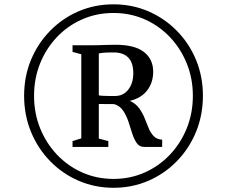

<svg xmlns="http://www.w3.org/2000/svg" viewBox="-20 -929 1050 888"><path d="M91.5 -486Q91.5 -575 123.2 -651.8Q155 -728.5 211.8 -786.5Q268.5 -844.5 343.5 -876.8Q418.5 -909 505 -909Q591.5 -909 666.5 -876.5Q741.5 -844 798.2 -786.2Q855 -728.5 886.8 -651.8Q918.5 -575 918.5 -486Q918.5 -397 886.8 -319.5Q855 -242 798.2 -183.8Q741.5 -125.5 666.5 -93Q591.5 -60.5 505 -60.5Q419 -60.5 343.8 -93Q268.5 -125.5 211.8 -183.8Q155 -242 123.2 -319.5Q91.5 -397 91.5 -486ZM137.5 -485.5Q137.5 -405.5 165.5 -336Q193.5 -266.5 243.5 -213.8Q293.5 -161 360.5 -131.2Q427.5 -101.5 505 -101.5Q582.5 -101.5 649.2 -131.2Q716 -161 766 -213.8Q816 -266.5 844 -336.2Q872 -406 872 -486Q872 -565.5 844 -635Q816 -704.5 766 -757.2Q716 -810 649.2 -839.5Q582.5 -869 505 -869Q427 -869 360 -839.5Q293 -810 243 -757.2Q193 -704.5 165.2 -635Q137.5 -565.5 137.5 -485.5ZM356 -289V-678L315.5 -689V-719.5H394.5Q418 -719.5 435.2 -720Q452.5 -720.5 470.5 -721.2Q488.5 -722 514 -722Q602.5 -722 645.5 -688.8Q688.5 -655.5 688.5 -597.5Q688.5 -547 660.8 -511Q633 -475 580.5 -462.5Q608 -450 623.5 -428.5Q639 -407 648.8 -382.8Q658.5 -358.5 667.5 -336.5Q676.5 -314.5 690.8 -299.5Q705 -284.5 730 -283V-249.5H646.5Q625 -249.5 612.5 -267.2Q600 -285 591.5 -311.8Q583 -338.5 573.8 -366.8Q564.5 -395 549.2 -417.5Q534 -440 508 -447.5L437 -448V-288L481 -276.5V-249.5H315.5V-276.5ZM437 -488Q444 -486.5 458.2 -485.8Q472.5 -485 487.5 -485Q502.5 -485 511.5 -485Q550.5 -485 573.5 -514.8Q596.5 -544.5 596.5 -590Q596.5 -639.5 573 -663Q549.5 -686.5 506 -686.5Q488.5 -686.5 472.2 -686Q456 -685.5 437 -682Z"/></svg>

Font: Merriweather 96pt Medium
Style: Regular
Weight: 500
Version: Version 2.100